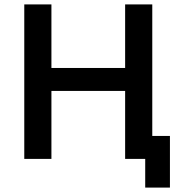

<svg xmlns="http://www.w3.org/2000/svg" viewBox="-20 -720 819 870"><path d="M638 130V0H547V-308H213V0H90V-700H213V-412H547V-700H670V-104H750V130Z"/></svg>

Font: .
Style: 
Weight: 500
Designer: A.Korolkova, Vitaly Kuzmin
Foundry: ParaType Ltd
Version: Version 1.000; Glyphs 3.2, build 3192.0